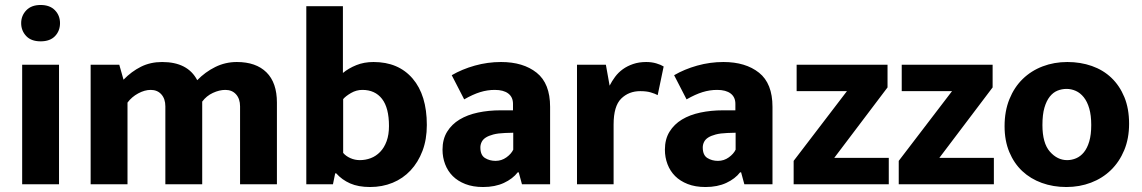

<svg xmlns="http://www.w3.org/2000/svg" viewBox="-20 -740 4587 771"><path d="M69 0V-480H217V0ZM143 -574Q105 -574 85 -595.5Q65 -617 65 -647Q65 -677 85.5 -698.5Q106 -720 143 -720Q180 -720 200.5 -699Q221 -678 221 -647Q221 -616 201 -595Q181 -574 143 -574Z M492 0H344V-480H459L476 -420Q508 -453 546 -472Q584 -491 631 -491Q734 -491 772 -418Q804 -451 844.5 -471Q885 -491 931 -491Q1008 -491 1050 -449.5Q1092 -408 1092 -328V0H944V-313Q944 -343 928 -361Q912 -379 885 -379Q861 -379 835 -367Q809 -355 792 -332V0H644V-313Q644 -343 628 -361Q612 -379 585 -379Q561 -379 535 -365Q509 -351 492 -328Z M1694 -238Q1694 -180 1676.5 -134Q1659 -88 1628.5 -55.5Q1598 -23 1556.5 -6Q1515 11 1466 11Q1419 11 1386 -3.5Q1353 -18 1330 -44H1326L1317 0H1210V-715H1357V-447Q1380 -466 1411 -478.5Q1442 -491 1480 -491Q1580 -491 1637 -424.5Q1694 -358 1694 -238ZM1542 -234Q1542 -307 1514 -343Q1486 -379 1435 -379Q1411 -379 1389.5 -366.5Q1368 -354 1358 -342V-126Q1369 -113 1387 -105Q1405 -97 1425 -97Q1448 -97 1469 -105Q1490 -113 1506.5 -130Q1523 -147 1532.5 -173Q1542 -199 1542 -234Z M1794 -438Q1835 -462 1886.5 -476.5Q1938 -491 1992 -491Q2081 -491 2135 -448Q2189 -405 2189 -311V0H2076L2063 -48H2059Q2039 -22 2003.5 -5.5Q1968 11 1920 11Q1879 11 1848.5 -1Q1818 -13 1798 -33Q1778 -53 1767.5 -80.5Q1757 -108 1757 -139Q1757 -181 1775.5 -211Q1794 -241 1825.5 -260Q1857 -279 1899.5 -288Q1942 -297 1990 -297H2040V-323Q2040 -350 2021 -364.5Q2002 -379 1967 -379Q1937 -379 1908 -370Q1879 -361 1844 -341ZM2041 -207 2008 -206Q1980 -205 1961 -200Q1942 -195 1930.5 -187.5Q1919 -180 1914 -169.5Q1909 -159 1909 -148Q1909 -117 1927.5 -105.5Q1946 -94 1970 -94Q1994 -94 2013.5 -108Q2033 -122 2041 -139Z M2297 0V-480H2413L2428 -396Q2437 -414 2450 -431.5Q2463 -449 2481 -462Q2499 -475 2522.5 -483Q2546 -491 2575 -491Q2597 -491 2615.5 -485.5Q2634 -480 2645 -473L2621 -358Q2610 -364 2593 -369Q2576 -374 2551 -374Q2505 -374 2474.5 -344Q2444 -314 2444 -240V0Z M2687 -438Q2728 -462 2779.5 -476.5Q2831 -491 2885 -491Q2974 -491 3028 -448Q3082 -405 3082 -311V0H2969L2956 -48H2952Q2932 -22 2896.5 -5.5Q2861 11 2813 11Q2772 11 2741.5 -1Q2711 -13 2691 -33Q2671 -53 2660.5 -80.5Q2650 -108 2650 -139Q2650 -181 2668.5 -211Q2687 -241 2718.5 -260Q2750 -279 2792.5 -288Q2835 -297 2883 -297H2933V-323Q2933 -350 2914 -364.5Q2895 -379 2860 -379Q2830 -379 2801 -370Q2772 -361 2737 -341ZM2934 -207 2901 -206Q2873 -205 2854 -200Q2835 -195 2823.5 -187.5Q2812 -180 2807 -169.5Q2802 -159 2802 -148Q2802 -117 2820.5 -105.5Q2839 -94 2863 -94Q2887 -94 2906.5 -108Q2926 -122 2934 -139Z M3544 -389 3330 -106H3549V0H3167V-94L3381 -374H3179V-480H3544Z M3966 -389 3752 -106H3971V0H3589V-94L3803 -374H3601V-480H3966Z M4514 -243Q4514 -184 4494.5 -137Q4475 -90 4441 -57Q4407 -24 4361 -6.5Q4315 11 4262 11Q4209 11 4163.5 -5.5Q4118 -22 4085 -53Q4052 -84 4033 -129.5Q4014 -175 4014 -233Q4014 -294 4033.5 -342Q4053 -390 4087 -423Q4121 -456 4167 -473.5Q4213 -491 4266 -491Q4319 -491 4364.5 -475Q4410 -459 4443 -427.5Q4476 -396 4495 -350Q4514 -304 4514 -243ZM4362 -238Q4362 -277 4354 -304.5Q4346 -332 4332 -349.5Q4318 -367 4300 -375Q4282 -383 4263 -383Q4244 -383 4226.5 -376Q4209 -369 4195.5 -352Q4182 -335 4174 -307.5Q4166 -280 4166 -238Q4166 -165 4196 -131Q4226 -97 4265 -97Q4284 -97 4301.5 -104.5Q4319 -112 4332.5 -128.5Q4346 -145 4354 -172Q4362 -199 4362 -238Z"/></svg>

Font: Mukta Mahee ExtraBold
Style: Regular
Weight: 800
Designer: Shuchita Grover, Noopur Datye, Girish Dalvi, Yashodeep Gholap
Foundry: Ek Type
Version: Version 2.538;PS 1.000;hotconv 16.6.51;makeotf.lib2.5.65220;